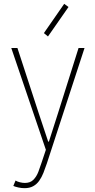

<svg xmlns="http://www.w3.org/2000/svg" viewBox="-20 -773 498 1006"><path d="M108.4 212.9Q92.3 212.9 75.9 209.2Q59.6 205.6 49.8 201.2L61.5 172.9Q70.3 178.7 84.5 182.1Q98.6 185.5 110.4 185.5Q138.7 185.5 155 168.9Q171.4 152.3 180.9 127.4Q190.4 102.5 198.2 78.1L225.6 -3.9V27.3L39.1 -521.5H71.3L183.6 -177.7L232.4 -31.2H236.3L283.2 -177.7L391.6 -521.5H422.9L225.6 83Q216.8 109.4 207.5 132.8Q198.2 156.2 185.3 174.3Q172.4 192.4 153.8 202.6Q135.3 212.9 108.4 212.9ZM231.4 -582 210 -599.6 316.4 -752.9 338.9 -736.3Z"/></svg>

Font: Reddit Sans Condensed ExtraLight
Style: Regular
Weight: 250
Version: Version 1.014